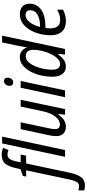

<svg xmlns="http://www.w3.org/2000/svg" viewBox="498 -1422 1045 2318"><g transform="rotate(-90 1021.0 -262.5)"><path d="M-118 232V160Q-91 169 -68 169Q-34 169 -17 142Q0 115 13 54L124 -470H49L57 -510L138 -538L150 -590Q171 -685 206.5 -725Q242 -765 311 -765Q358 -765 395 -748L369 -683Q342 -695 315 -695Q282 -695 263.5 -671Q245 -647 232 -589L221 -536H315L301 -470H207L94 62Q75 150 40.5 195Q6 240 -60 240Q-91 240 -118 232ZM449 -760H531L369 0H287Z M537 -109Q537 -142 548 -195L621 -536H704L632 -196Q622 -155 622 -121Q622 -62 678 -62Q728 -62 772.5 -116.5Q817 -171 839 -277L894 -536H976L863 0H796L804 -84H800Q736 10 652 10Q598 10 567.5 -21Q537 -52 537 -109Z M1144 -669Q1144 -696 1159.5 -716.5Q1175 -737 1202 -737Q1222 -737 1232.5 -726.5Q1243 -716 1243 -696Q1243 -666 1227 -646Q1211 -626 1187 -626Q1167 -626 1155.5 -637Q1144 -648 1144 -669ZM1121 -536H1203L1089 0H1007Z M1254 -156Q1254 -246 1282.5 -336.5Q1311 -427 1365.5 -486.5Q1420 -546 1492 -546Q1534 -546 1563.5 -523.5Q1593 -501 1606 -463H1610Q1622 -544 1630 -578L1668 -760H1750L1589 0H1522L1531 -87H1528Q1492 -40 1457 -15Q1422 10 1378 10Q1320 10 1287 -33Q1254 -76 1254 -156ZM1579 -382Q1579 -475 1501 -475Q1454 -475 1417 -425Q1380 -375 1359.5 -300.5Q1339 -226 1339 -157Q1339 -60 1407 -60Q1453 -60 1492.5 -112.5Q1532 -165 1555.5 -241Q1579 -317 1579 -382Z M1755 -173Q1755 -270 1787 -356Q1819 -442 1876 -494Q1933 -546 2006 -546Q2068 -546 2102 -515.5Q2136 -485 2136 -428Q2136 -341 2064 -289Q1992 -237 1855 -237H1843Q1838 -205 1838 -179Q1838 -59 1940 -59Q1971 -59 1999.5 -67.5Q2028 -76 2064 -95V-25Q2030 -7 1996.5 1.5Q1963 10 1922 10Q1843 10 1799 -38.5Q1755 -87 1755 -173ZM1860 -302Q1952 -302 2004.5 -333Q2057 -364 2057 -423Q2057 -448 2042 -462.5Q2027 -477 1998 -477Q1954 -477 1914.5 -429Q1875 -381 1855 -302Z"/></g></svg>

Font: Noto Sans UI Narrow
Style: Italic
Weight: 400
Width: 4
Italic angle: -12°
Designer: Monotype Design Team
Foundry: Monotype Imaging Inc.
Version: Version 1.001